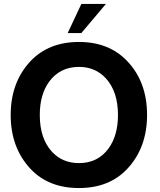

<svg xmlns="http://www.w3.org/2000/svg" viewBox="-20 -939 808 970"><path d="M515 -919 391 -772H322L391 -919ZM379 -727Q531 -727 623 -630Q723 -525 723 -358Q723 -193 623 -86Q532 11 379 11Q225 11 134 -86Q34 -193 34 -358Q34 -523 134 -630Q226 -727 379 -727ZM379 -601Q283 -601 228 -526Q181 -461 181 -358Q181 -240 242 -173Q295 -115 379 -115Q475 -115 529 -190Q576 -255 576 -358Q576 -476 515 -543Q462 -601 379 -601Z"/></svg>

Font: Almarai Bold
Style: Regular
Weight: 700
Designer: Boutros International 2019
Foundry: Created by Boutros International 2019
Version: Version 1.10